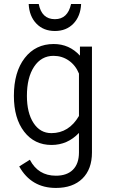

<svg xmlns="http://www.w3.org/2000/svg" viewBox="-20 -718 563 951"><path d="M371.1 -143.6Q321.3 -58.6 234.4 -58.6Q178.7 -58.6 146 -108.9Q113.3 -159.2 113.3 -243.2Q113.3 -334 148.9 -387.7Q184.6 -441.4 245.1 -441.4Q287.1 -441.4 320.8 -418Q354.5 -394.5 371.1 -353.5ZM435.5 -487.3H376V-442.4Q323.2 -500 246.1 -500Q156.2 -500 102.5 -430.7Q48.8 -361.3 48.8 -243.2Q48.8 -131.8 99.6 -65.9Q150.4 0 235.4 0Q314.5 0 371.1 -59.6V37.1Q371.1 92.8 341.3 122.6Q311.5 152.3 256.8 152.3Q168.9 152.3 127.9 73.2L75.2 106.4Q134.8 212.9 256.8 212.9Q340.8 212.9 388.2 166.5Q435.5 120.1 435.5 37.1ZM252 -623Q186.5 -623 171.9 -698.2H122.1Q125 -637.7 160.2 -601.1Q195.3 -564.5 252 -564.5Q308.6 -564.5 343.8 -601.1Q378.9 -637.7 381.8 -698.2H332Q315.4 -623 252 -623Z"/></svg>

Font: Lohit Devanagari
Style: Regular
Weight: 400
Version: 2.95.4